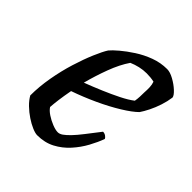

<svg xmlns="http://www.w3.org/2000/svg" viewBox="-147 -596 692 692"><g transform="rotate(45 199.0 -250.0)"><path d="M149 0Q139 0 122.5 -7Q106 -14 88 -26Q70 -38 54.5 -53Q39 -68 30 -84Q30 -129 38.5 -177Q47 -225 60.5 -268.5Q74 -312 88.5 -346Q103 -380 114 -397Q123 -408 143 -425Q163 -442 190 -459.5Q217 -477 248 -488.5Q279 -500 312 -500Q327 -500 347 -489Q367 -478 382 -464Q397 -450 398 -441Q395 -419 387.5 -396Q380 -373 370 -353Q360 -333 351 -320Q333 -302 296.5 -279.5Q260 -257 214.5 -236Q169 -215 123 -199Q117 -167 114 -144Q111 -121 110 -105Q117 -94 132 -84Q147 -74 164.5 -67Q182 -60 194 -60Q203 -60 213 -67Q223 -74 236.5 -88Q250 -102 267 -124Q284 -146 308 -177Q316 -177 322.5 -172.5Q329 -168 331 -163Q322 -138 306.5 -109.5Q291 -81 268.5 -56Q246 -31 216.5 -15.5Q187 0 149 0ZM134 -253Q168 -266 201 -280Q234 -294 263 -308.5Q292 -323 310 -337Q312 -348 312.5 -360Q313 -372 313 -382Q314 -396 313.5 -409Q313 -422 309 -433Q300 -435 290.5 -436Q281 -437 271 -437Q253 -437 235.5 -433Q218 -429 202 -422Q180 -390 163 -344.5Q146 -299 134 -253Z"/></g></svg>

Font: Texturina Medium 12pt
Style: Italic
Weight: 400
Italic angle: -11°
Version: Version 1.002